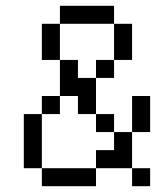

<svg xmlns="http://www.w3.org/2000/svg" viewBox="-20 -645 540 665"><path d="M500 0V-62.5H437.5V0ZM125 -62.5V0H312.5V-62.5ZM125 -62.5V-250H62.5V-62.5ZM312.5 -62.5H437.5Q437.5 -62.5 437.5 -187.5H375V-125H312.5ZM375 -187.5V-250H312.5V-187.5ZM437.5 -187.5H500Q500 -187.5 500 -312.5H437.5Q437.5 -312.5 437.5 -187.5ZM125 -250H187.5V-312.5H125ZM312.5 -250Q312.5 -250 312.5 -375H250V-437.5H187.5Q187.5 -437.5 187.5 -312.5H250V-250ZM312.5 -375H375V-437.5H312.5ZM187.5 -437.5Q187.5 -437.5 187.5 -562.5H125Q125 -562.5 125 -437.5ZM375 -437.5H437.5Q437.5 -437.5 437.5 -562.5H375Q375 -562.5 375 -437.5ZM187.5 -562.5H375V-625H187.5Z"/></svg>

Font: Unifont
Style: Medium
Weight: 500
Version: Version 9.0.06